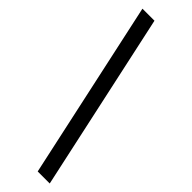

<svg xmlns="http://www.w3.org/2000/svg" viewBox="-369 -782 1151 1151"><g transform="rotate(45 207.0 -206.0)"><path d="M135 -773 381 361H279L33 -773Z"/></g></svg>

Font: Noto Sans Telugu ExtraCondensed SemiBold
Style: Regular
Weight: 600
Width: 2
Designer: Jelle Bosma - Monotype Design Team
Foundry: Monotype Imaging Inc.
Version: Version 2.005; ttfautohint (v1.8.4.7-5d5b)